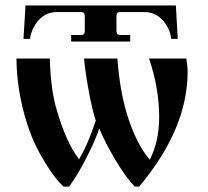

<svg xmlns="http://www.w3.org/2000/svg" viewBox="-20 -670 760 702"><path d="M65.9 -527.8 73.2 -649.9H623L629.9 -527.8H606Q604 -555.2 585 -583Q555.7 -626 507.8 -626H421.9Q412.6 -626 409.2 -622.6Q405.8 -619.1 405.8 -609.9V-558.1Q405.8 -548.8 409.2 -545.4Q412.6 -542 421.9 -542H456.1V-518.1H240.2V-542H273.9Q283.2 -542 286.6 -545.4Q290 -548.8 290 -558.1V-609.9Q290 -619.1 286.6 -622.6Q283.2 -626 273.9 -626H188Q140.1 -626 110.8 -583Q102.5 -570.8 97.2 -556.9Q91.8 -543 90.8 -535.2L89.8 -527.8ZM40 -456.1H162.1Q165.5 -337.9 188 -266.1Q223.1 -146.5 269 -87.9Q301.3 -141.1 330.1 -229Q316.9 -269 304.4 -337.4Q292 -405.8 287.1 -456.1H409.2Q418 -340.3 442.9 -256.8Q476.6 -145.5 527.8 -85.9Q562 -154.8 562 -241.2Q562 -346.7 524.9 -456.1H661.1Q666 -427.7 666 -408.2Q666 -198.7 488.8 12.2H473.1Q440.9 -19.5 402.6 -84.2Q364.3 -148.9 342.8 -200.2Q329.6 -158.7 296.1 -93.3Q262.7 -27.8 232.9 12.2H211.9Q179.7 -18.1 145.3 -75Q110.8 -131.8 95.2 -172.9Q42 -309.6 40 -456.1Z"/></svg>

Font: Flanker Steampunk
Style: Bold
Weight: 700
Designer: Alexey Kryukov, Leonardo Di Lena
Foundry: Alexey Kryukov, Leonardo Di Lena
Version: 1.210